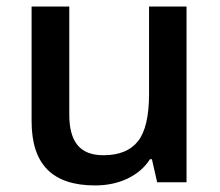

<svg xmlns="http://www.w3.org/2000/svg" viewBox="-20 -560 675 590"><path d="M462.9 0 446.8 -70.8H440.9Q417 -33.2 372.8 -11.7Q328.6 9.8 272 9.8Q173.8 9.8 125.5 -39.1Q77.1 -87.9 77.1 -187V-540H192.9V-207Q192.9 -145 218.3 -114Q243.7 -83 297.9 -83Q370.1 -83 404.1 -126.2Q438 -169.4 438 -271V-540H553.2V0Z"/></svg>

Font: f1_44652          
Style: Regular
Weight: 600
Foundry: Ascender Corporation
Version: Version 1.10